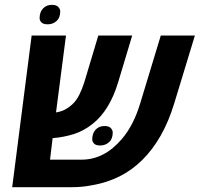

<svg xmlns="http://www.w3.org/2000/svg" viewBox="-20 -780 832 800"><path d="M30.8 0 111.8 -631.8H254.9L213.4 -311.5Q235.8 -315.4 251 -323.5Q266.1 -331.5 279.3 -343.3Q297.9 -359.9 310.1 -384.5Q322.3 -409.2 330.6 -435.1L389.6 -631.8H530.8L472.2 -437Q436.5 -319.3 365.7 -263.7Q328.1 -233.9 287.1 -221.2Q246.1 -208.5 202.1 -204.6L199.2 -204.1L188.5 -114.7H319.3Q413.6 -114.7 485.8 -198.7Q536.6 -256.3 564.9 -351.6L649.9 -631.8H792L705.6 -348.1Q682.6 -272.9 649.2 -214.4Q615.7 -155.8 573.2 -113.8Q529.3 -70.3 477.3 -44.7Q425.3 -19 366.7 -8.8Q324.2 0 279.3 0ZM397.9 -173.8Q379.4 -173.8 371.8 -181.9Q364.3 -189.9 364.3 -199.7Q364.3 -224.6 378.4 -239.7Q392.6 -254.9 415.5 -254.9Q434.1 -254.9 441.9 -246.1Q449.7 -237.3 449.7 -227.5Q449.7 -201.2 434.3 -187.5Q418.9 -173.8 397.9 -173.8ZM179.2 -678.7Q160.2 -678.7 152.6 -686.8Q145 -694.8 145 -704.6Q145 -729.5 159.2 -744.6Q173.3 -759.8 196.3 -759.8Q214.8 -759.8 222.9 -751Q231 -742.2 231 -732.4Q231 -706.1 215.6 -692.4Q200.2 -678.7 179.2 -678.7Z"/></svg>

Font: Open Sans
Style: Bold Italic
Weight: 700
Italic angle: -12°
Designer: Monotype Design Team
Foundry: Monotype Imaging Inc.
Version: Version 3.003; ttfautohint (v1.8.4)